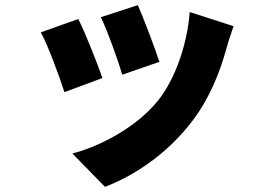

<svg xmlns="http://www.w3.org/2000/svg" viewBox="-20 -624 1040 748"><path d="M517 -604 373 -557C400 -501 442 -383 456 -333L601 -383C586 -430 537 -560 517 -604ZM890 -522 719 -577C710 -453 663 -317 597 -234C514 -129 368 -53 262 -26L389 104C509 58 635 -29 728 -151C794 -237 836 -339 862 -435C869 -459 876 -483 890 -522ZM285 -550 139 -498C166 -450 214 -319 231 -265L379 -320C359 -378 313 -494 285 -550Z"/></svg>

Font: Noto Sans HK Black
Style: Regular
Weight: 900
Designer: Ryoko NISHIZUKA 西塚涼子 (kana, bopomofo & ideographs); Paul D. Hunt (Latin, Greek & Cyrillic); Sandoll Communications 산돌커뮤니
Foundry: Adobe
Version: Version 2.004;hotconv 1.0.118;makeotfexe 2.5.65603